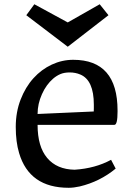

<svg xmlns="http://www.w3.org/2000/svg" viewBox="-20 -870 623 898"><path d="M329.1 -76.2Q425.8 -82.5 499.5 -122.6L521 -81.5Q447.3 -20.5 353 2Q324.7 8.3 301.3 8.3Q117.2 8.3 69.3 -154.3Q53.7 -206.5 53.7 -276.1Q53.7 -345.7 76.4 -404.3Q99.1 -462.9 136.5 -504.2Q173.8 -545.4 222.2 -567.9Q270.5 -590.3 322.3 -590.3Q529.8 -590.3 529.8 -353V-348.1Q529.8 -286.1 515.1 -286.1H155.8Q155.8 -184.1 200.9 -130.9Q246.1 -77.6 329.1 -76.2ZM418.5 -348.6Q418.9 -358.9 418.9 -364.3V-380.4Q418.9 -495.1 355.5 -521.5Q332.5 -531.2 306.4 -531.2Q280.3 -531.2 262.2 -523.4Q244.1 -515.6 228.3 -502Q212.4 -488.3 199.2 -470Q186 -451.7 176.3 -429.7Q155.8 -384.3 155.8 -336.9ZM103 -798.8 140.6 -850.1 296.9 -765.1Q296.9 -765.1 446.3 -850.1L487.3 -798.8L296.9 -651.4Z"/></svg>

Font: HeadlandOne
Style: Regular
Weight: 400
Designer: Gary Lonergan
Foundry: Sorkin Type Co.
Version: Version 1.002